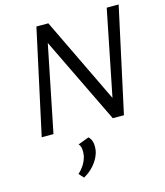

<svg xmlns="http://www.w3.org/2000/svg" viewBox="-136 -761 1003 1166"><g transform="rotate(-15 365.0 -177.5)"><path d="M61 0 204 -658H268L135 0ZM544 0H508L217 -601L231 -658H279L559 -76ZM721 -658 578 0H514L646 -658ZM246 303 219 273Q242 253 257.5 227.5Q273 202 279 174Q283 150 280 130Q277 110 266 100L335 74Q352 90 356.5 114Q361 138 356 166Q351 191 335.5 217.5Q320 244 297 266Q274 288 246 303Z"/></g></svg>

Font: Ysabeau Office Medium
Style: Italic
Weight: 500
Italic angle: -12°
Designer: Christian Thalmann (Catharsis Fonts)
Version: Version 2.001;gftools[0.9.30]; featfreeze: tnum,lnum,ss02